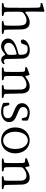

<svg xmlns="http://www.w3.org/2000/svg" viewBox="1332 -2158 840 3543"><g transform="rotate(90 1751.5 -386.0)"><path d="M246.1 0Q266.6 -1 272.5 -3.9Q275.4 -5.9 275.4 -12.7Q275.4 -14.6 275.4 -15.6Q275.4 -25.4 271 -28.3Q266.6 -31.2 245.1 -35.2Q243.2 -35.2 239.3 -36.1Q213.9 -40 208 -48.8Q198.2 -60.5 196.3 -101.6Q194.3 -130.9 195.3 -240.2Q195.3 -255.9 195.3 -264.6Q195.3 -271.5 195.3 -285.2Q196.3 -358.4 200.7 -374Q205.1 -389.6 233.4 -409.2Q238.3 -412.1 240.2 -414.1Q299.8 -457 358.4 -455.6Q417 -454.1 437.5 -409.2Q460 -363.3 452.1 -109.4Q452.1 -106.4 452.1 -102.5Q450.2 -56.6 443.8 -48.3Q437.5 -40 402.3 -35.2H399.4Q376 -31.2 371.6 -28.8Q367.2 -26.4 367.2 -15.6Q367.2 -14.6 367.2 -12.7Q367.2 -5.9 370.1 -3.9Q376 -1 396.5 0Q411.1 0 465.8 0Q479.5 0 486.3 0Q493.2 0 506.8 0Q561.5 0 576.2 0Q596.7 -1 602.5 -3.9Q605.5 -5.9 605.5 -12.7Q605.5 -14.6 605.5 -15.6Q605.5 -25.4 601.1 -28.3Q596.7 -31.2 577.1 -35.2Q572.3 -36.1 564.5 -37.1Q543 -40 537.1 -44.9Q529.3 -52.7 527.3 -81.1Q525.4 -100.6 525.4 -173.8Q525.4 -200.2 525.4 -214.8Q524.4 -351.6 520.5 -388.2Q516.6 -424.8 501 -456.1Q469.7 -513.7 394.5 -514.6Q319.3 -515.6 244.1 -458Q240.2 -455.1 233.4 -450.2Q222.7 -441.4 219.7 -438.5Q205.1 -428.7 198.2 -437.5Q194.3 -441.4 193.4 -539.1Q192.4 -636.7 195.3 -717.8Q197.3 -775.4 194.3 -778.3Q193.4 -781.2 187.5 -784.2Q181.6 -787.1 178.7 -786.1Q176.8 -786.1 107.4 -766.6Q51.8 -752 42.5 -747.6Q33.2 -743.2 33.2 -732.4Q33.2 -721.7 38.1 -719.2Q43 -716.8 70.3 -713.9Q76.2 -712.9 86.9 -712.9Q106.4 -712.9 112.3 -705.1Q119.1 -695.3 121.1 -654.3Q123 -625 123 -515.6Q123 -460.9 123 -427.7Q123 -396.5 123 -342.8Q123 -175.8 122.1 -130.9Q120.1 -68.4 112.3 -52.7Q107.4 -41 87.9 -38.1Q81.1 -38.1 77.6 -37.1Q74.2 -36.1 68.4 -36.1Q44.9 -32.2 41 -30.3Q37.1 -28.3 37.1 -21.5Q37.1 -18.6 37.1 -17.6Q37.1 -6.8 39.1 -2.9Q41 0 155.3 0Q162.1 0 175.8 0Q231.4 0 246.1 0Z M952.1 -38.1Q976.6 -59.6 985.4 -59.6Q995.1 -59.6 1004.9 -38.1Q1028.3 6.8 1075.7 10.7Q1123 14.6 1157.2 -24.4Q1167 -35.2 1161.1 -46.9Q1155.3 -58.6 1144.5 -49.8Q1127.9 -36.1 1111.3 -35.6Q1094.7 -35.2 1081.1 -48.8L1080.1 -49.8Q1070.3 -59.6 1068.4 -82Q1066.4 -104.5 1065.4 -227.5V-228.5Q1063.5 -361.3 1060.5 -389.6Q1057.6 -420.9 1042 -450.2Q1015.6 -502 941.4 -513.7Q872.1 -524.4 804.7 -495.1Q733.4 -463.9 710.9 -405.3Q702.1 -383.8 713.9 -366.2Q724.6 -350.6 745.1 -349.6Q765.6 -348.6 781.2 -367.2Q789.1 -377 804.7 -427.7Q814.5 -459 828.6 -467.8Q842.8 -476.6 884.8 -476.6Q940.4 -476.6 964.4 -450.2Q988.3 -423.8 990.2 -360.4Q992.2 -327.1 985.8 -317.4Q979.5 -307.6 954.1 -301.8Q717.8 -246.1 694.3 -144.5Q680.7 -85.9 714.8 -40.5Q749 4.9 811.5 11.7Q827.1 13.7 829.1 13.7Q856.4 15.6 890.1 1.5Q923.8 -12.7 952.1 -38.1ZM795.9 -65.4Q763.7 -94.7 771.5 -141.6Q779.3 -191.4 831.1 -221.7Q866.2 -242.2 919.4 -259.8Q972.7 -277.3 981.9 -271Q991.2 -264.6 992.2 -193.4Q993.2 -122.1 984.4 -109.4Q974.6 -94.7 941.9 -73.7Q909.2 -52.7 888.7 -47.9Q831.1 -33.2 795.9 -65.4Z M1458 -30.3Q1457 -31.2 1445.3 -33.2Q1433.6 -35.2 1427.7 -36.1Q1423.8 -37.1 1417 -38.1Q1397.5 -41 1392.6 -46.9Q1385.7 -54.7 1383.8 -82Q1381.8 -102.5 1381.8 -175.8Q1381.8 -200.2 1381.8 -213.9Q1381.8 -226.6 1381.8 -249Q1381.8 -346.7 1384.3 -364.7Q1386.7 -382.8 1401.4 -394.5Q1403.3 -396.5 1405.3 -397.5Q1473.6 -454.1 1538.6 -455.1Q1603.5 -456.1 1623 -400.4Q1630.9 -379.9 1631.8 -356.4Q1632.8 -333 1632.8 -212.9Q1632.8 -197.3 1632.8 -170.9Q1632.8 -98.6 1631.8 -79.1Q1629.9 -52.7 1622.1 -44.9Q1616.2 -39.1 1593.8 -37.1Q1586.9 -36.1 1582 -35.2Q1581.1 -35.2 1578.1 -34.2Q1556.6 -31.2 1553.2 -29.8Q1549.8 -28.3 1549.8 -19.5Q1549.8 -17.6 1549.8 -16.6Q1549.8 -15.6 1549.8 -12.7Q1549.8 -5.9 1552.7 -3.9Q1557.6 -1 1579.1 0Q1593.8 0 1648.4 0Q1661.1 0 1668 0Q1674.8 0 1688.5 0Q1744.1 0 1758.8 0Q1779.3 -1 1785.2 -3.9Q1788.1 -5.9 1788.1 -12.7Q1788.1 -14.6 1788.1 -15.6Q1788.1 -25.4 1783.7 -28.3Q1779.3 -31.2 1758.8 -35.2Q1754.9 -36.1 1747.1 -37.1Q1726.6 -40 1720.7 -45.9Q1712.9 -53.7 1710.9 -81.1Q1709 -100.6 1708 -174.8Q1708 -201.2 1708 -216.8Q1706.1 -353.5 1703.1 -387.2Q1700.2 -420.9 1684.6 -453.1Q1654.3 -515.6 1575.2 -514.6Q1496.1 -513.7 1416 -449.2Q1391.6 -429.7 1384.3 -434.6Q1377 -439.5 1373 -476.6Q1373 -478.5 1372.1 -481.4Q1370.1 -502 1367.2 -506.8Q1362.3 -512.7 1346.7 -508.8Q1335.9 -505.9 1294.9 -491.2Q1290 -489.3 1287.1 -488.3Q1279.3 -485.4 1267.6 -480.5Q1229.5 -466.8 1223.6 -463.4Q1217.8 -460 1217.8 -451.2Q1217.8 -449.2 1217.8 -448.2Q1217.8 -436.5 1221.7 -434.1Q1225.6 -431.6 1250 -429.7Q1254.9 -429.7 1263.7 -428.7Q1288.1 -427.7 1293.9 -421.9Q1302.7 -414.1 1305.7 -383.8Q1306.6 -361.3 1306.6 -280.3Q1306.6 -249 1306.6 -230.5Q1306.6 -213.9 1306.6 -185.5Q1306.6 -105.5 1305.7 -84Q1303.7 -54.7 1297.9 -45.9Q1293 -40 1275.4 -38.1Q1269.5 -38.1 1265.6 -37.1Q1252.9 -35.2 1233.4 -31.2Q1226.6 -30.3 1223.6 -19.5Q1220.7 -8.8 1225.6 -2.9Q1227.5 0 1341.8 0Q1455.1 0 1457.5 -2.4Q1460 -4.9 1460 -17.1Q1460 -29.3 1458 -30.3Z M2232.4 -141.6Q2230.5 -192.4 2195.3 -225.1Q2160.2 -257.8 2074.2 -290Q2002 -317.4 1978.5 -337.4Q1955.1 -357.4 1955.1 -393.6Q1955.1 -438.5 1994.1 -461.4Q2033.2 -484.4 2089.8 -473.6Q2126 -466.8 2136.2 -455.6Q2146.5 -444.3 2155.3 -401.4Q2155.3 -399.4 2156.2 -395.5Q2160.2 -376 2162.6 -372.6Q2165 -369.1 2176.8 -369.1Q2179.7 -369.1 2181.6 -369.1Q2183.6 -369.1 2185.5 -369.1Q2199.2 -369.1 2201.7 -374Q2204.1 -378.9 2205.1 -410.2Q2205.1 -418 2205.1 -422.4Q2205.1 -426.8 2205.1 -434.6Q2207 -464.8 2204.6 -470.7Q2202.1 -476.6 2189.5 -483.4Q2186.5 -484.4 2184.6 -485.4Q2109.4 -522.5 2032.2 -513.7Q1959 -504.9 1917 -459Q1873 -411.1 1886.7 -344.7Q1894.5 -305.7 1925.8 -279.8Q1957 -253.9 2029.3 -225.6Q2111.3 -194.3 2135.7 -173.3Q2160.2 -152.3 2160.2 -114.3Q2160.2 -26.4 2036.1 -26.4Q1975.6 -26.4 1958 -38.1Q1940.4 -49.8 1929.7 -97.7Q1920.9 -134.8 1918 -135.7Q1914.1 -138.7 1897.5 -138.7Q1879.9 -138.7 1877.9 -135.7Q1874 -132.8 1876 -80.6Q1877.9 -28.3 1881.8 -25.4Q1891.6 -15.6 1936.5 -2.9Q1979.5 9.8 2013.7 12.7Q2110.4 19.5 2173.3 -24.9Q2236.3 -69.3 2232.4 -141.6Z M2694.3 -21.5Q2758.8 -62.5 2789.1 -137.7Q2820.3 -215.8 2803.7 -307.6Q2786.1 -409.2 2714.8 -465.8Q2649.4 -516.6 2564.5 -514.6Q2479.5 -512.7 2416 -457Q2347.7 -397.5 2334 -294.9Q2318.4 -173.8 2377.4 -86.4Q2436.5 1 2543 11.7Q2627 20.5 2694.3 -21.5ZM2489.3 -51.8Q2441.4 -86.9 2421.9 -158.2Q2401.4 -230.5 2418 -319.3Q2432.6 -399.4 2478.5 -442.4Q2521.5 -482.4 2575.7 -480Q2629.9 -477.5 2669.9 -432.6Q2713.9 -384.8 2724.6 -303.7Q2738.3 -195.3 2704.6 -118.7Q2670.9 -42 2602.5 -28.3Q2538.1 -15.6 2489.3 -51.8Z M3139.6 -30.3Q3138.7 -31.2 3127 -33.2Q3115.2 -35.2 3109.4 -36.1Q3105.5 -37.1 3098.6 -38.1Q3079.1 -41 3074.2 -46.9Q3067.4 -54.7 3065.4 -82Q3063.5 -102.5 3063.5 -175.8Q3063.5 -200.2 3063.5 -213.9Q3063.5 -226.6 3063.5 -249Q3063.5 -346.7 3065.9 -364.7Q3068.4 -382.8 3083 -394.5Q3085 -396.5 3086.9 -397.5Q3155.3 -454.1 3220.2 -455.1Q3285.2 -456.1 3304.7 -400.4Q3312.5 -379.9 3313.5 -356.4Q3314.5 -333 3314.5 -212.9Q3314.5 -197.3 3314.5 -170.9Q3314.5 -98.6 3313.5 -79.1Q3311.5 -52.7 3303.7 -44.9Q3297.9 -39.1 3275.4 -37.1Q3268.6 -36.1 3263.7 -35.2Q3262.7 -35.2 3259.8 -34.2Q3238.3 -31.2 3234.9 -29.8Q3231.4 -28.3 3231.4 -19.5Q3231.4 -17.6 3231.4 -16.6Q3231.4 -15.6 3231.4 -12.7Q3231.4 -5.9 3234.4 -3.9Q3239.3 -1 3260.7 0Q3275.4 0 3330.1 0Q3342.8 0 3349.6 0Q3356.4 0 3370.1 0Q3425.8 0 3440.4 0Q3460.9 -1 3466.8 -3.9Q3469.7 -5.9 3469.7 -12.7Q3469.7 -14.6 3469.7 -15.6Q3469.7 -25.4 3465.3 -28.3Q3460.9 -31.2 3440.4 -35.2Q3436.5 -36.1 3428.7 -37.1Q3408.2 -40 3402.3 -45.9Q3394.5 -53.7 3392.6 -81.1Q3390.6 -100.6 3389.6 -174.8Q3389.6 -201.2 3389.6 -216.8Q3387.7 -353.5 3384.8 -387.2Q3381.8 -420.9 3366.2 -453.1Q3335.9 -515.6 3256.8 -514.6Q3177.7 -513.7 3097.7 -449.2Q3073.2 -429.7 3065.9 -434.6Q3058.6 -439.5 3054.7 -476.6Q3054.7 -478.5 3053.7 -481.4Q3051.8 -502 3048.8 -506.8Q3043.9 -512.7 3028.3 -508.8Q3017.6 -505.9 2976.6 -491.2Q2971.7 -489.3 2968.8 -488.3Q2960.9 -485.4 2949.2 -480.5Q2911.1 -466.8 2905.3 -463.4Q2899.4 -460 2899.4 -451.2Q2899.4 -449.2 2899.4 -448.2Q2899.4 -436.5 2903.3 -434.1Q2907.2 -431.6 2931.6 -429.7Q2936.5 -429.7 2945.3 -428.7Q2969.7 -427.7 2975.6 -421.9Q2984.4 -414.1 2987.3 -383.8Q2988.3 -361.3 2988.3 -280.3Q2988.3 -249 2988.3 -230.5Q2988.3 -213.9 2988.3 -185.5Q2988.3 -105.5 2987.3 -84Q2985.4 -54.7 2979.5 -45.9Q2974.6 -40 2957 -38.1Q2951.2 -38.1 2947.3 -37.1Q2934.6 -35.2 2915 -31.2Q2908.2 -30.3 2905.3 -19.5Q2902.3 -8.8 2907.2 -2.9Q2909.2 0 3023.4 0Q3136.7 0 3139.2 -2.4Q3141.6 -4.9 3141.6 -17.1Q3141.6 -29.3 3139.6 -30.3Z"/></g></svg>

Font: Bpmf GenWan Min R
Style: R
Weight: 400
Foundry: But Ko
Version: Version 1.320